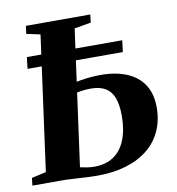

<svg xmlns="http://www.w3.org/2000/svg" viewBox="-88 -818 831 900"><g transform="rotate(-10 327.5 -368.0)"><path d="M303 7Q277.5 7 247.2 5.2Q217 3.5 187.5 1.8Q158 0 134.5 0H-5L-1 -36L68 -51.5L155.5 -691.5L90 -705.5L95 -743H401.5L397 -705L318 -691.5L229.5 -46Q244.5 -42.5 261.8 -39.8Q279 -37 297 -37Q352 -37 389.2 -62.5Q426.5 -88 445.5 -135.8Q464.5 -183.5 464.5 -250.5Q464.5 -302 452 -335.2Q439.5 -368.5 412.8 -384.5Q386 -400.5 343 -400.5Q322.5 -400.5 302.2 -397.8Q282 -395 266.5 -392L271 -440Q284.5 -444 305.5 -447.5Q326.5 -451 350.8 -453.2Q375 -455.5 398.5 -455.5Q471.5 -455.5 524 -433.5Q576.5 -411.5 604.5 -368.2Q632.5 -325 632.5 -261Q632.5 -199 610 -149.2Q587.5 -99.5 544.8 -64.8Q502 -30 441 -11.5Q380 7 303 7ZM67.5 -543 74 -598H528L521 -543Z"/></g></svg>

Font: Merriweather 72pt ExtraBold
Style: Italic
Weight: 800
Italic angle: -7.8°
Version: Version 2.101